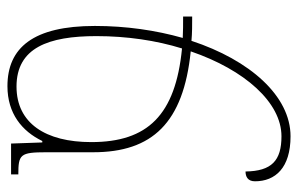

<svg xmlns="http://www.w3.org/2000/svg" viewBox="-166 -644 820 529"><g transform="rotate(90 244.5 -380.0)"><path d="M218 10C293 10 342 -30 369 -86H373L376 0H461V-20C406 -20 400 -25 400 -97V-226C400 -389 319 -475 122 -495C173 -644 263 -745 356 -745C423 -745 452 -718 453 -646C467 -646 480 -652 480 -672C480 -728 443 -770 356 -770C245 -770 146 -658 93 -497C72 -499 49 -499 26 -499V-474C47 -474 67 -474 85 -473C64 -399 52 -317 52 -231C52 -61 112 10 218 10ZM80 -235C80 -319 92 -400 114 -471C298 -453 372 -376 372 -221C372 -95 320 -15 219 -15C112 -15 80 -103 80 -235Z"/></g></svg>

Font: Noto Serif Armenian SemiCondensed Thin
Style: Regular
Weight: 100
Width: 4
Designer: Monotype Design Team
Foundry: Monotype Imaging Inc.
Version: Version 2.008